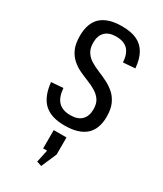

<svg xmlns="http://www.w3.org/2000/svg" viewBox="-195 -620 784 925"><g transform="rotate(30 196.5 -158.0)"><path d="M197 6Q122 6 83.5 -30Q45 -66 37 -143L103 -148Q107 -98 130 -74.5Q153 -51 197 -51Q238 -51 259 -72Q280 -93 280 -131Q280 -162 267.5 -181Q255 -200 234 -213Q213 -226 187.5 -236Q162 -246 137.5 -257.5Q113 -269 92 -287.5Q71 -306 58.5 -334Q46 -362 46 -405Q46 -477 84.5 -512Q123 -547 200 -547Q250 -547 282.5 -532Q315 -517 333.5 -485Q352 -453 356 -403L290 -398Q287 -445 265 -467.5Q243 -490 200 -490Q160 -490 139 -469Q118 -448 118 -409Q118 -378 131 -358Q144 -338 164.5 -325.5Q185 -313 210.5 -302.5Q236 -292 261 -279.5Q286 -267 306.5 -249Q327 -231 340 -203Q353 -175 353 -132Q353 -63 314 -28.5Q275 6 197 6ZM235 51V146L198 231L171 222L197 100L231 152L164 153V51Z"/></g></svg>

Font: Pathway Extreme Condensed Light
Style: Regular
Weight: 300
Width: 3
Version: Version 1.001;gftools[0.9.26]